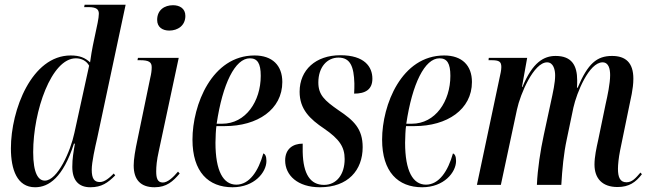

<svg xmlns="http://www.w3.org/2000/svg" viewBox="-20 -780 2750 810"><path d="M128 10C186 10 246 -31 292 -174H296C290 -138 285 -112 285 -76C285 -19 312 10 361 10C409 10 435 -9 466 -40L460 -48C442 -30 422 -12 401 -12C378 -12 367 -26 367 -64C367 -96 381 -158 390 -197L510 -760H337L335 -750H353C389 -750 397 -739 397 -722C397 -713 395 -699 392 -684L372 -589C369 -574 363 -541 360 -517C339 -536 317 -546 278 -546C114 -546 26 -317 26 -154C26 -65 52 10 128 10ZM169 -18C142 -18 120 -48 120 -138C120 -312 197 -534 300 -534C324 -534 345 -523 356 -503L294 -220C278 -143 223 -18 169 -18Z M694 -651C730 -651 762 -672 762 -713C762 -745 737 -758 710 -758C674 -758 643 -738 643 -696C643 -665 666 -651 694 -651ZM632 10C683 10 710 -15 738 -48L731 -56C710 -31 687 -10 667 -10C644 -10 639 -29 639 -57C639 -77 641 -103 650 -143L734 -536H562L560 -526H571C610 -526 620 -517 620 -496C620 -483 618 -468 614 -452L561 -196C550 -145 544 -108 544 -82C544 -21 574 10 632 10Z M961 10C1053 10 1104 -53 1104 -101C1104 -122 1098 -130 1091 -133C1070 -58 1032 -1 977 -1C922 -1 889 -58 889 -178C889 -198 891 -238 893 -248H929C1066 -248 1171 -318 1171 -434C1171 -504 1129 -546 1054 -546C874 -546 792 -338 792 -191C792 -55 859 10 961 10ZM917 -258H894C919 -427 972 -534 1034 -534C1066 -534 1080 -513 1080 -460C1080 -353 1017 -258 917 -258Z M1330 10C1448 10 1510 -62 1510 -159C1510 -236 1474 -271 1408 -315C1349 -356 1323 -380 1323 -432C1323 -497 1360 -537 1408 -537C1458 -537 1473 -499 1475 -428C1475 -415 1475 -401 1474 -385C1521 -385 1551 -402 1551 -448C1551 -498 1518 -547 1416 -547C1312 -547 1244 -485 1244 -393C1244 -319 1287 -278 1348 -237C1412 -193 1434 -160 1434 -109C1434 -43 1399 0 1347 0C1290 0 1259 -44 1257 -139C1257 -150 1257 -162 1257 -174C1216 -174 1183 -152 1183 -103C1183 -41 1235 10 1330 10Z M1761 10C1853 10 1904 -53 1904 -101C1904 -122 1898 -130 1891 -133C1870 -58 1832 -1 1777 -1C1722 -1 1689 -58 1689 -178C1689 -198 1691 -238 1693 -248H1729C1866 -248 1971 -318 1971 -434C1971 -504 1929 -546 1854 -546C1674 -546 1592 -338 1592 -191C1592 -55 1659 10 1761 10ZM1717 -258H1694C1719 -427 1772 -534 1834 -534C1866 -534 1880 -513 1880 -460C1880 -353 1817 -258 1717 -258Z M2585 9C2634 9 2662 -11 2688 -45L2682 -52C2662 -29 2647 -11 2623 -11C2596 -11 2587 -32 2587 -68C2587 -85 2590 -115 2596 -145L2633 -325C2640 -361 2652 -404 2652 -448C2652 -516 2619 -544 2562 -544C2498 -544 2460 -512 2417 -410H2414C2415 -420 2415 -431 2415 -441C2415 -504 2392 -544 2324 -544C2275 -544 2227 -518 2184 -413H2182L2204 -536H2042L2041 -526H2053C2086 -526 2095 -520 2095 -497C2095 -484 2091 -467 2087 -449L1992 0H2093L2161 -318C2175 -384 2232 -517 2288 -517C2315 -517 2322 -485 2322 -462C2322 -431 2314 -395 2302 -340L2274 -210C2260 -145 2248 -69 2245 0H2348C2352 -67 2358 -132 2371 -192L2399 -326C2413 -389 2465 -517 2522 -517C2548 -517 2554 -489 2554 -463C2554 -428 2543 -376 2535 -341L2504 -191C2496 -155 2488 -118 2488 -86C2488 -27 2521 9 2585 9Z"/></svg>

Font: Noto Serif Display ExtraCondensed Medium
Style: Italic
Weight: 500
Width: 2
Italic angle: -12°
Designer: Monotype Design Team
Foundry: Monotype Imaging Inc.
Version: Version 2.009